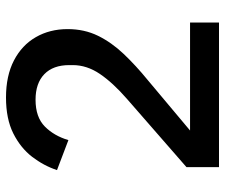

<svg xmlns="http://www.w3.org/2000/svg" viewBox="-75 -675 750 640"><g transform="rotate(-90 300.0 -355.0)"><path d="M545 -96.5V0H63V-108.5L290 -306.5Q344 -353.5 373.5 -397Q403 -440.5 403 -487.5V-499Q403 -553 372.8 -582.2Q342.5 -611.5 287.5 -611.5Q229.5 -611.5 198.2 -580.5Q167 -549.5 153 -502L53 -540Q67.5 -584 97.2 -622.8Q127 -661.5 175.5 -685.8Q224 -710 295 -710Q367.5 -710 418.5 -683.5Q469.5 -657 496.2 -610.5Q523 -564 523 -504.5Q523 -449 500.8 -403.5Q478.5 -358 440 -317.5Q401.5 -277 352.5 -237L185 -96.5Z"/></g></svg>

Font: Lilex Medium
Style: Regular
Weight: 500
Designer: Mike Abbink, Paul van der Laan, Pieter van Rosmalen, Mikhael Khrustik
Foundry: Mikhael Khrustik
Version: Version 1.100